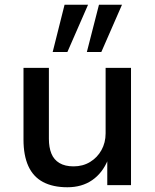

<svg xmlns="http://www.w3.org/2000/svg" viewBox="-20 -780 653 809"><path d="M264 9Q203 9 161.5 -13Q120 -35 99.5 -80Q79 -125 79 -192V-494H186V-195Q186 -159 196.5 -133Q207 -107 230.5 -93Q254 -79 290 -79Q329 -79 359.5 -97.5Q390 -116 407.5 -147.5Q425 -179 425 -218V-494H532V0H432V-107H435Q412 -51 368.5 -21Q325 9 264 9ZM346 -561 397 -760H494L407 -561ZM202 -561 252 -760H351L264 -561Z"/></svg>

Font: Nunito Sans 9pt SemiBold
Style: Regular
Weight: 600
Version: Version 3.101;gftools[0.9.27]